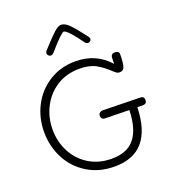

<svg xmlns="http://www.w3.org/2000/svg" viewBox="-162 -1053 1060 1174"><g transform="rotate(-20 368.0 -465.5)"><path d="M698 -320Q698 -308 691 -301.5Q684 -295 673 -295L636 -296Q628 -2 384 -2Q282 -2 205.5 -49.5Q129 -97 88.5 -176Q48 -255 48 -347Q48 -440 89 -518Q130 -596 204.5 -642.5Q279 -689 374 -689Q509 -689 593 -593Q594 -605 594 -630Q594 -658 621 -658Q633 -658 640.5 -652.5Q648 -647 648 -639Q648 -574 638 -551Q630 -533 608 -533Q598 -533 591.5 -536.5Q585 -540 574 -550Q528 -594 487 -616Q446 -638 382 -638Q298 -638 234.5 -597.5Q171 -557 136.5 -489.5Q102 -422 102 -343Q102 -264 137 -197.5Q172 -131 235.5 -92Q299 -53 383 -53Q485 -53 533 -114.5Q581 -176 584 -296L429 -299Q415 -299 408.5 -306Q402 -313 402 -324Q402 -337 410.5 -343.5Q419 -350 430 -350L672 -345Q698 -345 698 -320ZM469 -778Q437 -824 409.5 -854Q382 -884 371 -884Q355 -884 273 -790Q260 -773 248 -773Q240 -773 233 -779.5Q226 -786 226 -794Q226 -804 234 -812L258 -838Q294 -878 322 -903.5Q350 -929 369 -929Q394 -929 422 -900.5Q450 -872 490 -819L503 -802Q509 -794 509 -788Q509 -780 503 -774Q497 -768 489 -768Q477 -768 469 -778Z"/></g></svg>

Font: Mali Light
Style: Regular
Weight: 300
Designer: Kitiyaporn Chalermlarp | Katatrad Aksorn Co.,Ltd.
Foundry: Cadson Demak Co.,Ltd.
Version: Version 1.000; ttfautohint (v1.6)